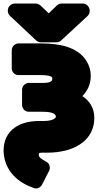

<svg xmlns="http://www.w3.org/2000/svg" viewBox="-44 -810 567 1079"><path d="M199 48H223C258 48 292 44 324 36C404 16 486 -38 486 -148C486 -204 458 -244 419 -270C446 -297 466 -335 466 -383C466 -414 458 -442 441 -469C391 -547 288 -566 187 -566H59C43 -566 22 -551 22 -528V-425C22 -409 36 -388 59 -388H187C222 -388 250 -383 250 -370C250 -354 242 -344 197 -344H117C101 -344 80 -329 80 -306V-219C80 -203 94 -182 117 -182H194C257 -182 270 -167 270 -154C270 -148 256 -130 201 -130H174C72 -130 -24 -83 -24 38C-20 156 64 219 147 247C164 253 183 245 192 228L232 150C240 134 236 110 218 100C185 81 174 76 174 57C174 49 178 48 199 48ZM230 -735 184 -779C178 -784 168 -790 158 -790H38C22 -790 0 -775 0 -752V-748C0 -739 4 -728 12 -721L159 -583C164 -578 175 -572 185 -572H274C283 -572 292 -576 299 -582L447 -719C454 -725 460 -736 460 -747V-752C460 -768 445 -790 422 -790H301C293 -790 282 -786 275 -779Z"/></svg>

Font: Asimov Print
Style: E
Weight: 500
Designer: Google
Version: Version 2.000980; 2014